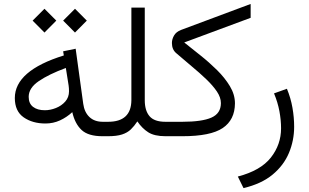

<svg xmlns="http://www.w3.org/2000/svg" viewBox="-20 -691 1567 974"><path d="M300.3 -586.4 360.4 -646.5 420.4 -586.4 360.4 -525.9ZM145.5 -586.4 205.6 -646.5 265.6 -586.4 205.6 -525.9ZM55.2 -193.8Q55.2 -332.5 303.7 -409.7L300.3 -430.7L363.8 -443.8L402.3 -164.1Q408.2 -121.6 433.6 -97.4Q459 -73.2 501.5 -73.2H516.6V0H499.5Q427.7 0 393.8 -31.7Q359.9 -63.5 346.7 -122.1Q318.8 -96.2 284.4 -80.3Q250 -64.5 210.4 -64.5Q145 -64.5 100.1 -95.7Q55.2 -127 55.2 -193.8ZM314 -346.2Q228 -314.5 176.8 -279.5Q125.5 -244.6 125.5 -199.7Q125.5 -166 147.7 -148.9Q169.9 -131.8 207.5 -131.8Q235.4 -131.8 263.7 -143.1Q292 -154.3 311 -175.8Q330.1 -197.3 330.1 -228Q330.1 -243.7 328.1 -257.3Z M676.8 -75.2Q661.1 -51.3 643.6 -34.4Q626 -17.6 598.9 -8.8Q571.8 0 527.8 0H497.1V-73.2H528.8Q645.5 -73.2 646.5 -182.6V-652.3H714.4V-182.6Q714.4 -129.9 738.5 -101.6Q762.7 -73.2 818.8 -73.2H834V0H819.3Q763.2 0 731.9 -20Q700.7 -40 676.8 -75.2Z M1171.9 -166.5Q1171.4 -83 1109.9 -41.5Q1048.3 0 905.3 0H814.5V-73.2H904.8Q1004.9 -73.2 1052.7 -94.5Q1100.6 -115.7 1100.6 -168Q1100.6 -196.8 1080.1 -227.1Q1059.6 -257.3 1026.1 -289.3Q992.7 -321.3 952.9 -354.2Q913.1 -387.2 874.5 -420.9Q852.1 -439.5 852.1 -472.7Q852.1 -492.2 863 -511Q874 -529.8 898.4 -539.1L1251.5 -670.9V-600.6L914.6 -475.6Q952.1 -445.3 996.6 -410.2Q1041 -375 1080.8 -335.7Q1120.6 -296.4 1146.2 -253.9Q1171.9 -211.4 1171.9 -166.5Z M1435.5 -240.7Q1455.1 -193.4 1463.6 -144.5Q1472.2 -95.7 1472.2 -47.9Q1472.2 21.5 1445.8 84.7Q1419.4 147.9 1362.8 194.8Q1306.2 241.7 1215.3 263.2L1186.5 204.6Q1302.2 174.3 1354 108.4Q1405.8 42.5 1405.8 -40Q1405.8 -81.5 1397.5 -126.5Q1389.2 -171.4 1370.1 -217.3Z"/></svg>

Font: Vazir Light
Style: Light
Weight: 300
Designer: Saber Rastikerdar
Foundry: Saber Rastikerdar
Version: Version 30.0.0